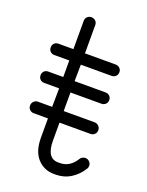

<svg xmlns="http://www.w3.org/2000/svg" viewBox="-129 -725 611 796"><g transform="rotate(20 177.0 -327.0)"><path d="M45 -203Q35 -203 27.5 -210Q20 -217 20 -228Q20 -239 27.5 -246.5Q35 -254 45 -254H108L109 -336H43Q32 -336 25 -343Q18 -350 18 -361Q18 -372 25 -379Q32 -386 43 -386H109V-459H43Q32 -459 25 -466Q18 -473 18 -484Q18 -495 25 -502Q32 -509 43 -509H109V-634Q109 -645 116.5 -652Q124 -659 134 -659Q145 -659 152.5 -652Q160 -645 160 -634V-509H295Q306 -509 313.5 -502Q321 -495 321 -484Q321 -473 313.5 -466Q306 -459 295 -459H160L159 -386H295Q306 -386 313.5 -379Q321 -372 321 -361Q321 -350 313.5 -343Q306 -336 295 -336H159V-254H295Q306 -254 313.5 -246.5Q321 -239 321 -228Q321 -217 313.5 -210Q306 -203 295 -203H159V-124Q159 -46 210 -46H217Q262 -46 289 -91Q297 -102 311 -102Q321 -102 328.5 -94.5Q336 -87 336 -77Q336 -68 332 -63Q313 -32 283.5 -13.5Q254 5 217 5H210Q166 5 137 -26.5Q108 -58 108 -118V-203Z"/></g></svg>

Font: Libertine Sup
Style: Regular
Weight: 400
Designer: Bastien Sozeau
Foundry: NBR — Bastien Sozeau
Version: Version 2.003; ttfautohint (v1.8.4.7-5d5b);gftools[0.9.33]